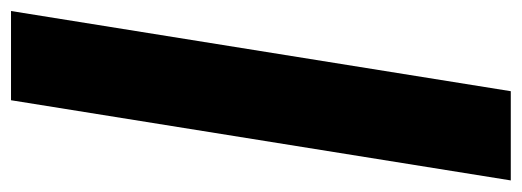

<svg xmlns="http://www.w3.org/2000/svg" viewBox="-316 -432 925 340"><g transform="rotate(90 146.0 -262.5)"><path d="M-4 180 138 -705H296L154 180Z"/></g></svg>

Font: Nunito Sans 10pt Condensed Black
Style: Italic
Weight: 900
Width: 3
Italic angle: -9°
Designer: Vernon Adams
Foundry: Vernon Adams
Version: Version 3.101;gftools[0.9.27]